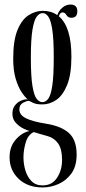

<svg xmlns="http://www.w3.org/2000/svg" viewBox="-20 -574 376 843"><path d="M167 249Q101.5 249 61.8 211.2Q22 173.5 22 116.5Q22 70 49 39Q76 8 110 1Q103.5 0 85 -8.5Q66.5 -17 50.5 -33.5Q34.5 -50 34.5 -74.5Q34.5 -97 45.5 -111Q56.5 -125 71 -131.5Q85.5 -138 95.5 -138Q101.5 -138 102.5 -137Q90 -147 75 -169.2Q60 -191.5 49 -227.8Q38 -264 38 -316.5Q38 -397 57 -442.8Q76 -488.5 106 -507.5Q136 -526.5 168.5 -526.5Q205 -526.5 231.5 -507.5Q238 -527 254 -540.5Q270 -554 289.5 -554Q319.5 -554 319.5 -524.5Q319.5 -496 293.5 -496Q278.5 -496 271.8 -507.8Q265 -519.5 255 -519.5Q243 -519.5 238.5 -502.5Q293.5 -456 293.5 -325.5Q293.5 -247 274.8 -201Q256 -155 227 -135.2Q198 -115.5 166 -115.5Q141 -115.5 127 -121.8Q113 -128 110 -130Q109 -131 105.5 -131Q96.5 -131 80.8 -122.5Q65 -114 65 -93.5Q65 -69.5 93.5 -55Q122 -40.5 181.5 -31Q248.5 -20.5 282.5 10Q316.5 40.5 316.5 105Q316.5 155.5 293.8 187.2Q271 219 236.8 234Q202.5 249 167 249ZM166 -125.5Q180 -125.5 191.5 -140Q203 -154.5 209.5 -197Q216 -239.5 216 -323.5Q216 -402.5 209.5 -444.2Q203 -486 192 -501.2Q181 -516.5 167.5 -516.5Q153 -516.5 141.2 -501Q129.5 -485.5 122.5 -443.2Q115.5 -401 115.5 -321Q115.5 -238.5 122.5 -196.5Q129.5 -154.5 141 -140Q152.5 -125.5 166 -125.5ZM167 240Q208.5 240 230.5 206.5Q252.5 173 252.5 128Q252.5 80.5 235.2 56Q218 31.5 188.5 23.5Q167 18 151.2 12.8Q135.5 7.5 127.5 6Q102.5 18.5 92.8 52Q83 85.5 83 116.5Q83 145 91.2 173.5Q99.5 202 118 221Q136.5 240 167 240Z"/></svg>

Font: Imbue 100pt
Style: Regular
Weight: 400
Designer: Tyler Finck
Foundry: Etcetera Type Company
Version: Version 1.102; ttfautohint (v1.8.3)